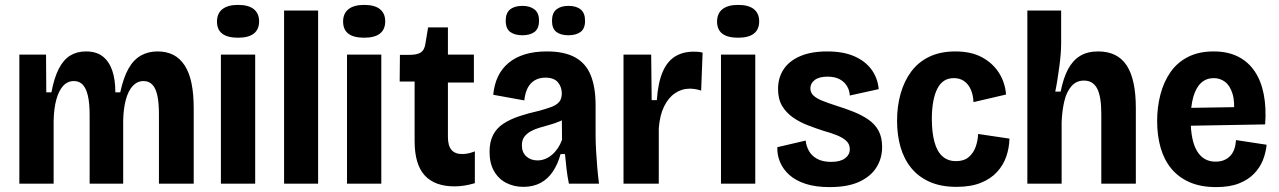

<svg xmlns="http://www.w3.org/2000/svg" viewBox="-20 -750 5223 784"><path d="M59 0V-340V-527H168L169 -373H190Q201 -432 220 -469Q239 -506 266.5 -523Q294 -540 331 -540Q373 -540 399 -520Q425 -500 438 -463Q451 -426 451 -373H471Q484 -433 504.5 -469.5Q525 -506 555 -523Q585 -540 623 -540Q660 -540 687.5 -526Q715 -512 734 -483Q753 -454 762 -410Q771 -366 771 -307V0H629V-284Q629 -330 622.5 -360Q616 -390 602 -404.5Q588 -419 566 -419Q541 -419 522.5 -399.5Q504 -380 494 -343.5Q484 -307 483 -258V0H346V-281Q346 -328 339 -358.5Q332 -389 318 -404Q304 -419 282 -419Q256 -419 238 -399.5Q220 -380 210 -343.5Q200 -307 199 -257V0Z M882 0V-527H1022V0ZM952 -596Q909 -596 887.5 -612.5Q866 -629 866 -662Q866 -695 888 -712.5Q910 -730 952 -730Q995 -730 1016.5 -712.5Q1038 -695 1038 -663Q1038 -630 1016.5 -613Q995 -596 952 -596Z M1140 0V-707H1279V0Z M1397 0V-527H1537V0ZM1467 -596Q1424 -596 1402.5 -612.5Q1381 -629 1381 -662Q1381 -695 1403 -712.5Q1425 -730 1467 -730Q1510 -730 1531.5 -712.5Q1553 -695 1553 -663Q1553 -630 1531.5 -613Q1510 -596 1467 -596Z M1836 11Q1755 11 1714 -34Q1673 -79 1673 -174V-417H1612L1613 -526H1651Q1683 -526 1698 -535.5Q1713 -545 1717 -571L1728 -638H1809V-527H1915V-413H1809V-191Q1809 -155 1823.5 -138Q1838 -121 1867 -121Q1880 -121 1893.5 -124Q1907 -127 1919 -132V-2Q1895 5 1875 8Q1855 11 1836 11Z M2117 13Q2079 13 2047.5 -3Q2016 -19 1997.5 -51Q1979 -83 1979 -130Q1979 -171 1993.5 -199Q2008 -227 2035.5 -245Q2063 -263 2100.5 -275.5Q2138 -288 2183 -298Q2212 -306 2232 -313.5Q2252 -321 2263 -333.5Q2274 -346 2274 -369Q2274 -395 2258 -414Q2242 -433 2207 -433Q2182 -433 2163.5 -422Q2145 -411 2134.5 -390.5Q2124 -370 2121 -340L1994 -363Q1998 -405 2013.5 -437.5Q2029 -470 2056.5 -493Q2084 -516 2123 -528Q2162 -540 2213 -540Q2284 -540 2328 -516Q2372 -492 2392 -443Q2412 -394 2412 -320V-200Q2412 -170 2414 -134.5Q2416 -99 2419 -64.5Q2422 -30 2426 0H2303Q2297 -29 2293.5 -59Q2290 -89 2287 -121H2269Q2258 -80 2237.5 -49.5Q2217 -19 2187 -3Q2157 13 2117 13ZM2175 -95Q2191 -95 2206 -101Q2221 -107 2234 -118Q2247 -129 2257.5 -144.5Q2268 -160 2275 -179L2274 -282L2302 -277Q2287 -264 2267.5 -255.5Q2248 -247 2226.5 -241Q2205 -235 2184.5 -229Q2164 -223 2147.5 -214Q2131 -205 2121 -191.5Q2111 -178 2111 -156Q2111 -128 2129 -111.5Q2147 -95 2175 -95ZM2301 -606Q2270 -606 2252 -619.5Q2234 -633 2234 -665Q2234 -697 2252 -711.5Q2270 -726 2301 -726Q2333 -726 2351 -711.5Q2369 -697 2369 -665Q2369 -633 2350.5 -619.5Q2332 -606 2301 -606ZM2113 -606Q2082 -606 2063.5 -619.5Q2045 -633 2045 -666Q2045 -697 2063 -711.5Q2081 -726 2113 -726Q2144 -726 2162.5 -711.5Q2181 -697 2181 -666Q2181 -633 2162.5 -619.5Q2144 -606 2113 -606Z M2526 0V-276V-527H2639L2641 -341H2662Q2667 -412 2685.5 -455.5Q2704 -499 2736 -519Q2768 -539 2812 -539Q2821 -539 2829.5 -538.5Q2838 -538 2849 -535L2843 -380Q2832 -384 2819.5 -386Q2807 -388 2797 -388Q2764 -388 2736.5 -369.5Q2709 -351 2691.5 -315Q2674 -279 2670 -226V0Z M2924 0V-527H3064V0ZM2994 -596Q2951 -596 2929.5 -612.5Q2908 -629 2908 -662Q2908 -695 2930 -712.5Q2952 -730 2994 -730Q3037 -730 3058.5 -712.5Q3080 -695 3080 -663Q3080 -630 3058.5 -613Q3037 -596 2994 -596Z M3368 14Q3311 14 3270.5 1Q3230 -12 3204 -35Q3178 -58 3165.5 -87.5Q3153 -117 3154 -149L3270 -176Q3272 -154 3283 -134Q3294 -114 3316.5 -101.5Q3339 -89 3374 -89Q3411 -89 3430.5 -103.5Q3450 -118 3450 -141Q3450 -161 3436.5 -174Q3423 -187 3399 -197Q3375 -207 3342 -216Q3311 -226 3278.5 -238.5Q3246 -251 3218.5 -270Q3191 -289 3174 -317Q3157 -345 3157 -387Q3157 -432 3179.5 -466.5Q3202 -501 3247 -520.5Q3292 -540 3358 -540Q3424 -540 3469 -520Q3514 -500 3539 -465.5Q3564 -431 3568 -386L3450 -360Q3449 -381 3438.5 -398.5Q3428 -416 3408.5 -426.5Q3389 -437 3359 -437Q3325 -437 3307 -423.5Q3289 -410 3289 -389Q3289 -372 3301.5 -360Q3314 -348 3338 -338.5Q3362 -329 3396 -318Q3432 -307 3465.5 -293.5Q3499 -280 3525.5 -262Q3552 -244 3567 -217Q3582 -190 3582 -150Q3582 -103 3558.5 -66Q3535 -29 3488 -7.5Q3441 14 3368 14Z M3886 13Q3822 13 3776 -7.5Q3730 -28 3700.5 -64.5Q3671 -101 3657 -150Q3643 -199 3643 -257Q3643 -316 3657.5 -367.5Q3672 -419 3701 -458Q3730 -497 3775 -518.5Q3820 -540 3881 -540Q3945 -540 3989 -516.5Q4033 -493 4058.5 -453.5Q4084 -414 4088 -364L3955 -333Q3954 -362 3944 -384.5Q3934 -407 3916.5 -419Q3899 -431 3875 -431Q3852 -431 3835.5 -420.5Q3819 -410 3808 -389Q3797 -368 3791 -336.5Q3785 -305 3785 -265Q3785 -210 3795.5 -171Q3806 -132 3828 -112Q3850 -92 3884 -92Q3916 -92 3935.5 -108.5Q3955 -125 3964 -150.5Q3973 -176 3974 -203L4102 -184Q4101 -146 4089 -111Q4077 -76 4051.5 -48Q4026 -20 3985 -3.5Q3944 13 3886 13Z M4175 0V-329V-707H4313V-573Q4313 -552 4311 -527.5Q4309 -503 4305.5 -477.5Q4302 -452 4298 -426Q4294 -400 4289 -376H4311Q4322 -431 4341 -467Q4360 -503 4390 -521.5Q4420 -540 4464 -540Q4543 -540 4580.5 -483Q4618 -426 4618 -309V0H4477V-285Q4477 -356 4460 -388.5Q4443 -421 4406 -421Q4375 -421 4355 -398Q4335 -375 4326 -337Q4317 -299 4315 -252V0Z M4946 14Q4883 14 4837.5 -6Q4792 -26 4762.5 -62Q4733 -98 4719 -147.5Q4705 -197 4705 -256Q4705 -313 4718.5 -364.5Q4732 -416 4759.5 -455.5Q4787 -495 4831 -517.5Q4875 -540 4936 -540Q4993 -540 5035 -519Q5077 -498 5103.5 -458.5Q5130 -419 5140.5 -364Q5151 -309 5146 -242L4805 -236V-309L5052 -313L5018 -280Q5023 -335 5012.5 -368Q5002 -401 4982 -416Q4962 -431 4936 -431Q4906 -431 4885 -412Q4864 -393 4853 -355.5Q4842 -318 4842 -262Q4842 -176 4868 -133Q4894 -90 4943 -90Q4964 -90 4979 -96.5Q4994 -103 5004.5 -114.5Q5015 -126 5020.5 -142.5Q5026 -159 5027 -178L5152 -159Q5149 -127 5137 -96.5Q5125 -66 5101 -41Q5077 -16 5039 -1Q5001 14 4946 14Z"/></svg>

Font: Bricolage Grotesque SemiCondensed
Style: Bold
Weight: 700
Width: 4
Designer: Mathieu Triay
Foundry: Atelier Triay
Version: Version 1.001;gftools[0.9.33.dev8+g029e19f]